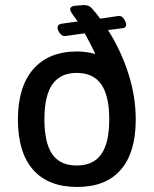

<svg xmlns="http://www.w3.org/2000/svg" viewBox="-20 -734 609 761"><path d="M518 -260Q518 -130 459 -61.5Q400 7 286 7Q171 7 111 -61.5Q51 -130 51 -260Q51 -390 112 -460Q173 -530 286 -530Q321 -530 358 -520Q338 -562 316 -602L237 -591Q226 -591 217 -602.5Q208 -614 208 -626Q208 -637 224 -640L288 -649Q283 -656 270.5 -673Q258 -690 258 -697Q258 -708 275 -711Q308 -714 312 -714Q331 -714 342 -703Q361 -683 377 -660L452 -671Q464 -671 472 -658Q480 -645 480 -636Q480 -623 464 -622L408 -615Q458 -537 488 -445Q518 -353 518 -260ZM413 -261Q413 -354 381.5 -399.5Q350 -445 284 -445Q219 -445 187.5 -399.5Q156 -354 156 -261Q156 -168 187 -123Q218 -78 284 -78Q350 -78 381.5 -123Q413 -168 413 -261Z"/></svg>

Font: Asap-Medium
Style: Regular
Weight: 500
Designer: Pablo Cosgaya
Foundry: Omnibus-Type
Version: Version 2.000; ttfautohint (v1.8)